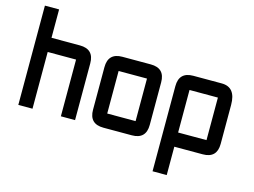

<svg xmlns="http://www.w3.org/2000/svg" viewBox="-113 -883 1692 1277"><g transform="rotate(15 732.5 -244.5)"><path d="M48.8 -683.6H146.5V-488.3H341.8Q439.5 -488.3 439.5 -390.6V0H341.8V-390.6H146.5V0H48.8Z M830.1 0H634.8Q537.1 0 537.1 -97.7V-390.6Q537.1 -488.3 634.8 -488.3H830.1Q927.7 -488.3 927.7 -390.6V-97.7Q927.7 0 830.1 0ZM830.1 -97.7V-390.6H634.8V-97.7Z M1025.4 -390.6Q1025.4 -488.3 1123 -488.3H1318.4Q1416 -488.3 1416 -366.2V-97.7Q1416 0 1318.4 0H1123V195.3H1025.4ZM1318.4 -390.6H1123V-97.7H1318.4Z"/></g></svg>

Font: BabelStone Runic Beagnoth
Style: Regular
Weight: 400
Designer: Andrew West
Foundry: BabelStone
Version: Version 7.004;November 9, 2023